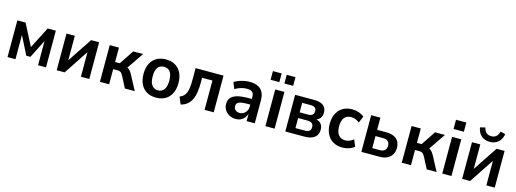

<svg xmlns="http://www.w3.org/2000/svg" viewBox="-6 -1603 6715 2497"><g transform="rotate(15 3351.5 -355.0)"><path d="M72 0V-494H183L332 -204L480 -494H590V0H483V-352H496L359 -80H303L166 -352H179V0Z M734 0V-494H846V-128H822L1065 -494H1173V0H1060V-367H1084L841 0Z M1316 0V-494H1440V-300H1503L1632 -494H1765L1597 -247L1577 -281Q1604 -277 1622 -266.5Q1640 -256 1655 -237Q1670 -218 1685 -189L1785 0H1652L1576 -147Q1565 -168 1555 -180.5Q1545 -193 1531 -198.5Q1517 -204 1497 -204H1440V0Z M2072 10Q1999 10 1946.5 -20.5Q1894 -51 1865.5 -109Q1837 -167 1837 -247Q1837 -328 1865.5 -385.5Q1894 -443 1946.5 -473.5Q1999 -504 2072 -504Q2145 -504 2197.5 -473.5Q2250 -443 2278.5 -385.5Q2307 -328 2307 -247Q2307 -167 2278.5 -109Q2250 -51 2197.5 -20.5Q2145 10 2072 10ZM2072 -88Q2124 -88 2154 -127.5Q2184 -167 2184 -248Q2184 -329 2154.5 -367Q2125 -405 2072 -405Q2019 -405 1989.5 -367Q1960 -329 1960 -248Q1960 -167 1990 -127.5Q2020 -88 2072 -88Z M2406 14 2366 -83Q2397 -95 2417.5 -114Q2438 -133 2450 -162.5Q2462 -192 2467 -234.5Q2472 -277 2472 -336V-494H2848V0H2725V-395H2586V-332Q2586 -254 2576.5 -195Q2567 -136 2545.5 -94.5Q2524 -53 2490 -26Q2456 1 2406 14Z M3145 10Q3097 10 3058.5 -11Q3020 -32 2997.5 -67.5Q2975 -103 2975 -147Q2975 -199 3003 -232Q3031 -265 3089.5 -280.5Q3148 -296 3240 -296H3297V-220H3250Q3208 -220 3178.5 -216.5Q3149 -213 3131 -205.5Q3113 -198 3104.5 -184.5Q3096 -171 3096 -150Q3096 -117 3118.5 -98Q3141 -79 3177 -79Q3205 -79 3229 -94.5Q3253 -110 3267.5 -136Q3282 -162 3282 -196V-322Q3282 -369 3259 -388.5Q3236 -408 3186 -408Q3149 -408 3110 -397Q3071 -386 3029 -361L2993 -447Q3022 -465 3056 -477.5Q3090 -490 3127.5 -497Q3165 -504 3201 -504Q3266 -504 3310.5 -482.5Q3355 -461 3378 -418Q3401 -375 3401 -308V0H3291V-103H3293Q3282 -69 3262 -43.5Q3242 -18 3213 -4Q3184 10 3145 10Z M3544 0V-494H3668V0ZM3639 -600V-717H3757V-600ZM3453 -600V-717H3571V-600Z M3812 0V-494H4063Q4123 -494 4161 -479Q4199 -464 4216.5 -435.5Q4234 -407 4234 -365Q4234 -322 4212.5 -293Q4191 -264 4149 -252L4150 -259Q4185 -253 4207 -237.5Q4229 -222 4240 -197.5Q4251 -173 4251 -141Q4251 -73 4205 -36.5Q4159 0 4072 0ZM3928 -77H4054Q4094 -77 4114.5 -93Q4135 -109 4135 -144Q4135 -179 4114.5 -195.5Q4094 -212 4055 -212H3928ZM3928 -289H4043Q4080 -289 4099.5 -305.5Q4119 -322 4119 -355Q4119 -387 4100 -402Q4081 -417 4043 -417H3928Z M4581 10Q4508 10 4455 -21Q4402 -52 4373 -110Q4344 -168 4344 -248Q4344 -327 4373 -384.5Q4402 -442 4455 -473Q4508 -504 4581 -504Q4628 -504 4671 -489Q4714 -474 4742 -449L4705 -360Q4681 -380 4652 -391.5Q4623 -403 4593 -403Q4534 -403 4502 -364.5Q4470 -326 4470 -247Q4470 -169 4502.5 -129.5Q4535 -90 4593 -90Q4622 -90 4651.5 -101.5Q4681 -113 4703 -134L4741 -44Q4713 -19 4670.5 -4.5Q4628 10 4581 10Z M4836 0V-494H4960V-330H5083Q5173 -330 5221.5 -288.5Q5270 -247 5270 -168Q5270 -117 5247 -79Q5224 -41 5182.5 -20.5Q5141 0 5083 0ZM4960 -84H5061Q5104 -84 5127.5 -104Q5151 -124 5151 -166Q5151 -208 5127.5 -227Q5104 -246 5061 -246H4960Z M5380 0V-494H5504V-300H5567L5696 -494H5829L5661 -247L5641 -281Q5668 -277 5686 -266.5Q5704 -256 5719 -237Q5734 -218 5749 -189L5849 0H5716L5640 -147Q5629 -168 5619 -180.5Q5609 -193 5595 -198.5Q5581 -204 5561 -204H5504V0Z M5917 -598V-722H6056V-598ZM5925 0V-494H6049V0Z M6193 0V-494H6305V-128H6281L6524 -494H6632V0H6519V-367H6543L6300 0ZM6414 -558Q6368 -558 6333 -575Q6298 -592 6275 -625.5Q6252 -659 6244 -707L6312 -724Q6323 -678 6347.5 -656Q6372 -634 6414 -634Q6456 -634 6480.5 -656.5Q6505 -679 6518 -724L6584 -707Q6575 -658 6551.5 -625Q6528 -592 6493.5 -575Q6459 -558 6414 -558Z"/></g></svg>

Font: Nunito Sans 10pt SemiCondensed
Style: Bold
Weight: 700
Width: 4
Designer: Vernon Adams
Foundry: Vernon Adams
Version: Version 3.101;gftools[0.9.27]